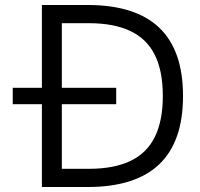

<svg xmlns="http://www.w3.org/2000/svg" viewBox="-20 -750 801 770"><path d="M31 -332V-398H446V-332ZM148 0V-730H331Q523 -730 618.5 -639Q714 -548 714 -365Q714 -182 618.5 -91Q523 0 331 0ZM336 -73Q437 -73 503 -104.5Q569 -136 601 -201Q633 -266 633 -365Q633 -465 601 -529.5Q569 -594 503 -625.5Q437 -657 336 -657H228V-73Z"/></svg>

Font: M PLUS 1
Style: Regular
Weight: 400
Designer: Coji Morishita
Foundry: UNDERFOREST DESIGN
Version: Version 1.001